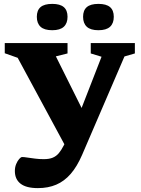

<svg xmlns="http://www.w3.org/2000/svg" viewBox="-20 -733 728 988"><path d="M445 -87 327.5 39.5 71 -435.5 4.5 -459V-511.5H327.5V-458L267.5 -443ZM175 235Q115 235 85.8 212.2Q56.5 189.5 56.5 147Q56.5 127.5 63.2 111.2Q70 95 78.8 85Q87.5 75 94 75Q103.5 75 121 77.8Q138.5 80.5 160.5 83.2Q182.5 86 205.5 86Q233.5 86 251.8 78.2Q270 70.5 283 54.8Q296 39 307.5 16.5L328.5 -24L356.5 -66L502.5 -441L447 -458V-511.5H674V-458L620.5 -442.5L402.5 64Q376.5 124 343.8 161.8Q311 199.5 269.5 217.2Q228 235 175 235ZM249 -577.5Q208 -577.5 188.8 -595.2Q169.5 -613 169.5 -646.5Q169.5 -680 188.8 -696.5Q208 -713 249 -713Q289 -713 308.2 -696.5Q327.5 -680 327.5 -646.5Q327.5 -613 308.2 -595.2Q289 -577.5 249 -577.5ZM486.5 -577.5Q446 -577.5 426.8 -595.2Q407.5 -613 407.5 -646.5Q407.5 -680 426.8 -696.5Q446 -713 486.5 -713Q527 -713 546.2 -696.5Q565.5 -680 565.5 -646.5Q565.5 -613 546.2 -595.2Q527 -577.5 486.5 -577.5Z"/></svg>

Font: Newsreader 7pt
Style: Bold
Weight: 700
Designer: Hugues Gentile
Foundry: Production Type
Version: Version 1.003